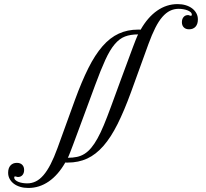

<svg xmlns="http://www.w3.org/2000/svg" viewBox="-20 -767 1025 956"><path d="M317.4 42.5Q314 42.5 311 42.5Q308.1 42.5 305.2 42Q269.5 104.5 222.7 136.7Q175.8 168.9 121.1 168.9Q99.1 168.9 80.6 163.3Q62 157.7 48.8 147.7Q35.6 137.7 28.1 123.8Q20.5 109.9 20.5 93.3Q20.5 69.8 32.2 56.9Q43.9 43.9 64 43.9Q81.1 43.9 90.6 53.5Q100.1 63 100.1 79.1Q100.1 95.2 91.8 104.7Q83.5 114.3 69.8 114.3Q65.9 114.3 62.3 112.8Q58.6 111.3 55.2 111.3Q50.8 111.3 50.8 116.7Q50.8 124 56.9 129.6Q63 135.3 72.5 138.9Q82 142.6 93.5 144.3Q105 146 115.7 146Q138.2 146 158.2 136.2Q178.2 126.5 196.5 105.2Q214.8 84 231.9 50.8Q249 17.6 266.1 -29.3L353 -269Q386.7 -361.3 419.9 -427.7Q453.1 -494.1 490.5 -536.9Q527.8 -579.6 571.3 -599.6Q614.7 -619.6 668 -619.6Q671.4 -619.6 674.3 -619.6Q677.2 -619.6 680.2 -619.1Q715.8 -681.6 762.7 -714.1Q809.6 -746.6 864.3 -746.6Q886.2 -746.6 904.8 -741Q923.3 -735.4 936.8 -725.1Q950.2 -714.8 957.8 -700.9Q965.3 -687 965.3 -670.4Q965.3 -647 953.6 -634Q941.9 -621.1 921.4 -621.1Q904.8 -621.1 895.3 -630.6Q885.7 -640.1 885.7 -656.2Q885.7 -672.4 894 -682.1Q902.3 -691.9 916 -691.9Q919.4 -691.9 923.1 -690.2Q926.8 -688.5 930.2 -688.5Q935.1 -688.5 935.1 -693.8Q935.1 -701.2 929 -706.5Q922.9 -711.9 913.3 -715.6Q903.8 -719.2 892.1 -721.2Q880.4 -723.1 869.6 -723.1Q846.7 -723.1 826.7 -713.4Q806.6 -703.6 788.3 -682.6Q770 -661.6 753.2 -628.2Q736.3 -594.7 719.2 -547.9L632.3 -308.1Q598.6 -215.8 565.4 -149.4Q532.2 -83 494.9 -40.3Q457.5 2.4 414.1 22.5Q370.6 42.5 317.4 42.5ZM532.2 -234.9Q562 -316.9 583.3 -374.3Q604.5 -431.6 618.9 -470.5Q633.3 -509.3 641.8 -532.2Q650.4 -555.2 655.5 -567.9Q660.6 -580.6 663.1 -586.2Q665.5 -591.8 667.5 -595.7Q629.9 -595.7 602.3 -585.2Q574.7 -574.7 551 -546.6Q527.3 -518.6 504.6 -469.2Q481.9 -419.9 453.6 -342.8Q423.3 -260.7 402.1 -203.4Q380.9 -146 366.5 -107.2Q352.1 -68.4 343.5 -45.4Q335 -22.5 329.8 -9.5Q324.7 3.4 322.3 9Q319.8 14.6 317.9 18.6Q342.8 18.6 363.3 14.2Q383.8 9.8 401.1 -1.2Q418.5 -12.2 434.1 -30.8Q449.7 -49.3 465.3 -77.4Q481 -105.5 497.1 -144.3Q513.2 -183.1 532.2 -234.9Z"/></svg>

Font: Petit Formal Script
Style: Regular
Weight: 400
Version: Version 1.001; ttfautohint (v0.8) -G 200 -r 50